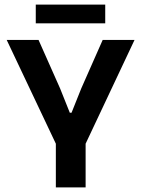

<svg xmlns="http://www.w3.org/2000/svg" viewBox="-20 -812 612 832"><path d="M228.5 -175.5 9 -639H147L240.5 -428.5L282.5 -323.5H290L332 -428.5L425 -639H563L344.5 -175.5ZM222 0V-294.5H351V0ZM135 -711V-792H436V-711Z"/></svg>

Font: Anek Latin Medium SemiBold
Style: Regular
Weight: 600
Version: Version 1.003